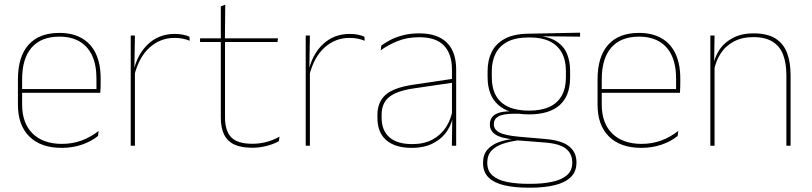

<svg xmlns="http://www.w3.org/2000/svg" viewBox="-20 -642 3577 846"><path d="M251.5 9.5Q160 9.5 109.5 -40.2Q59 -90 59 -180.5V-292.5Q59 -392.5 105.8 -444.8Q152.5 -497 241.5 -497Q300 -497 340.8 -473.5Q381.5 -450 402.5 -405.2Q423.5 -360.5 423.5 -296.5V-279.5Q423.5 -268.5 423.2 -257.5Q423 -246.5 422 -233H405Q405 -250.5 405 -266.5Q405 -282.5 405 -296Q405 -355.5 386.2 -396.5Q367.5 -437.5 331 -459Q294.5 -480.5 241.5 -480.5Q161.5 -480.5 119.5 -432.5Q77.5 -384.5 77.5 -292.5V-243.5V-239.5V-181Q77.5 -140 89.2 -108Q101 -76 123.5 -53.8Q146 -31.5 178.5 -19.8Q211 -8 252 -8Q299.5 -8 339.5 -22.8Q379.5 -37.5 414.5 -65L412 -43Q382.5 -19 341.5 -4.8Q300.5 9.5 251.5 9.5ZM67.5 -233V-249.5H415.5V-233Z M571.5 -308.5 562 -320.5 567.5 -325Q584 -402 632 -447.2Q680 -492.5 750 -492.5Q771 -492.5 787.2 -489Q803.5 -485.5 814.5 -480.5L816 -462.5Q803 -468 786 -471.5Q769 -475 748.5 -475Q687 -475 639.8 -433.2Q592.5 -391.5 571.5 -308.5ZM556 0V-485.5H574.5L572 -335L574.5 -332.5V0Z M1091.5 9Q1043 9 1012.5 -5.2Q982 -19.5 967.5 -49Q953 -78.5 953 -123V-462.5H971.5V-124.5Q971.5 -65.5 999 -37Q1026.5 -8.5 1092 -8.5Q1123 -8.5 1153.2 -16.2Q1183.5 -24 1211.5 -40L1209 -20Q1186 -7 1154.8 1Q1123.5 9 1091.5 9ZM861.5 -457V-473H1205L1202.5 -457ZM953 -468V-614L972.5 -621.5L971 -468Z M1342.5 -308.5 1333 -320.5 1338.5 -325Q1355 -402 1403 -447.2Q1451 -492.5 1521 -492.5Q1542 -492.5 1558.2 -489Q1574.5 -485.5 1585.5 -480.5L1587 -462.5Q1574 -468 1557 -471.5Q1540 -475 1519.5 -475Q1458 -475 1410.8 -433.2Q1363.5 -391.5 1342.5 -308.5ZM1327 0V-485.5H1345.5L1343 -335L1345.5 -332.5V0Z M1971 0 1973 -128 1971.5 -131.5V-292V-334.5Q1971.5 -404.5 1936.2 -441.2Q1901 -478 1827.5 -478Q1773 -478 1730 -460.2Q1687 -442.5 1657.5 -420L1660 -441Q1675.5 -453 1699.2 -465.5Q1723 -478 1755.2 -486.5Q1787.5 -495 1827.5 -495Q1869 -495 1899.5 -484.2Q1930 -473.5 1950.2 -453Q1970.5 -432.5 1980.2 -402.8Q1990 -373 1990 -335V0ZM1794 9.5Q1721.5 9.5 1682.2 -24.2Q1643 -58 1643 -123V-134.5Q1643 -192.5 1679 -224.2Q1715 -256 1799.5 -268.5L1980.5 -295.5L1981 -278.5L1803 -252.5Q1728 -241.5 1694.8 -214.5Q1661.5 -187.5 1661.5 -135.5V-124Q1661.5 -66.5 1696.2 -36.8Q1731 -7 1796.5 -7Q1848.5 -7 1885.8 -27.2Q1923 -47.5 1945.5 -82.2Q1968 -117 1974.5 -160.5L1984 -142H1978Q1974 -102.5 1952 -67.8Q1930 -33 1890.5 -11.8Q1851 9.5 1794 9.5Z M2311 -138Q2223 -138 2175.8 -179.5Q2128.5 -221 2128.5 -302V-329Q2128.5 -376.5 2146.5 -413Q2164.5 -449.5 2203.8 -471Q2243 -492.5 2306.5 -493.5L2536 -498V-480.5L2349 -482.5L2348.5 -485Q2403 -479.5 2434.2 -458.2Q2465.5 -437 2478.8 -404Q2492 -371 2492 -330V-300.5Q2492 -219.5 2446 -178.8Q2400 -138 2311 -138ZM2308.5 168H2317Q2371 168 2412.5 159.2Q2454 150.5 2477.8 130.2Q2501.5 110 2501.5 75.5V73.5Q2501.5 35.5 2473.8 13.2Q2446 -9 2381 -14L2253.5 -24L2270 -24.5Q2228 -19.5 2195.8 -8.5Q2163.5 2.5 2145.2 22.5Q2127 42.5 2127 74V75.5Q2127 111 2150.2 131.2Q2173.5 151.5 2214.5 159.8Q2255.5 168 2308.5 168ZM2308.5 185Q2249.5 185 2204.5 175Q2159.5 165 2134 141.2Q2108.5 117.5 2108.5 76.5V74.5Q2108.5 39 2128 17Q2147.5 -5 2179.5 -16.2Q2211.5 -27.5 2249 -30.5L2248 -27.5Q2190 -32 2164.2 -48.5Q2138.5 -65 2138.5 -93.5V-94Q2138.5 -112 2147.5 -124.8Q2156.5 -137.5 2176.8 -144.5Q2197 -151.5 2229.5 -151.5V-158L2285 -141H2246.5Q2195.5 -140.5 2175.8 -129Q2156 -117.5 2156 -95V-94.5Q2156 -71 2181 -58Q2206 -45 2268 -39.5L2383.5 -29.5Q2456.5 -23 2488.2 3.2Q2520 29.5 2520 72.5V74.5Q2520 115 2494.2 139.2Q2468.5 163.5 2422.8 174.2Q2377 185 2317 185ZM2311 -154.5Q2364.5 -154.5 2400.5 -171Q2436.5 -187.5 2455 -220.2Q2473.5 -253 2473.5 -300.5V-330Q2473.5 -376.5 2455.5 -409.5Q2437.5 -442.5 2402.2 -459.8Q2367 -477 2315 -477H2310Q2252 -477 2216 -458Q2180 -439 2163.5 -405.5Q2147 -372 2147 -329V-302Q2147 -253.5 2165.2 -220.8Q2183.5 -188 2220 -171.2Q2256.5 -154.5 2311 -154.5Z M2805.5 9.5Q2714 9.5 2663.5 -40.2Q2613 -90 2613 -180.5V-292.5Q2613 -392.5 2659.8 -444.8Q2706.5 -497 2795.5 -497Q2854 -497 2894.8 -473.5Q2935.5 -450 2956.5 -405.2Q2977.5 -360.5 2977.5 -296.5V-279.5Q2977.5 -268.5 2977.2 -257.5Q2977 -246.5 2976 -233H2959Q2959 -250.5 2959 -266.5Q2959 -282.5 2959 -296Q2959 -355.5 2940.2 -396.5Q2921.5 -437.5 2885 -459Q2848.5 -480.5 2795.5 -480.5Q2715.5 -480.5 2673.5 -432.5Q2631.5 -384.5 2631.5 -292.5V-243.5V-239.5V-181Q2631.5 -140 2643.2 -108Q2655 -76 2677.5 -53.8Q2700 -31.5 2732.5 -19.8Q2765 -8 2806 -8Q2853.5 -8 2893.5 -22.8Q2933.5 -37.5 2968.5 -65L2966 -43Q2936.5 -19 2895.5 -4.8Q2854.5 9.5 2805.5 9.5ZM2621.5 -233V-249.5H2969.5V-233Z M3445 0V-310Q3445 -363 3430.8 -400.5Q3416.5 -438 3384.5 -458.2Q3352.5 -478.5 3299 -478.5Q3249.5 -478.5 3212.8 -458.8Q3176 -439 3154 -404.2Q3132 -369.5 3125 -325L3116 -344H3121.5Q3126 -385 3147.8 -419.2Q3169.5 -453.5 3208 -474.2Q3246.5 -495 3300 -495Q3360.5 -495 3396.2 -472.8Q3432 -450.5 3447.8 -409.2Q3463.5 -368 3463.5 -311V0ZM3110 0V-485.5H3128.5L3126.5 -358.5H3128.5V0Z"/></svg>

Font: Anek Gurmukhi Medium Thin
Style: Regular
Weight: 250
Version: Version 1.003